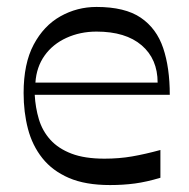

<svg xmlns="http://www.w3.org/2000/svg" viewBox="-20 -519 544 553"><path d="M297 14Q226 14 178.5 -6.5Q131 -27 102 -63.5Q73 -100 60.5 -148Q48 -196 48 -251Q48 -336 77 -390.5Q106 -445 154 -472Q202 -499 258 -499Q340 -499 385.5 -468Q431 -437 450 -380.5Q469 -324 469 -246H80Q82 -209 92 -175.5Q102 -142 125 -116.5Q148 -91 186 -76.5Q224 -62 281 -62Q323 -62 360.5 -68.5Q398 -75 442 -87V-7Q402 5 368.5 9.5Q335 14 297 14ZM434 -281Q434 -349 388 -388.5Q342 -428 258 -428Q211 -428 171.5 -410Q132 -392 108.5 -359Q85 -326 82 -281Z"/></svg>

Font: Ojuju Medium
Style: Regular
Weight: 500
Designer: Chisaokwu Joboson, Mirko Velimirovic
Foundry: Udi Foundry
Version: Version 1.000